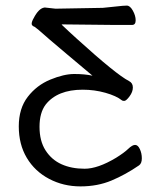

<svg xmlns="http://www.w3.org/2000/svg" viewBox="-20 -503 580 685"><path d="M201 -416 200 -415Q224 -392 255 -364Q395 -237 440 -214Q454 -207 454 -191Q454 -175 442 -159Q430 -143 423.5 -143Q417 -143 415 -145Q395 -161 356 -172Q317 -183 275 -183Q185 -183 143 -130Q121 -101 121 -50.5Q121 0 142.5 33.5Q164 67 199.5 83Q235 99 282 99Q329 99 394 60Q423 42 437.5 28Q452 14 462 14Q472 14 479 29Q486 44 486 62Q486 80 476 87Q428 120 378 141Q328 162 267 162Q206 162 155 135Q104 108 75.5 60Q47 12 47 -52Q47 -116 79 -157.5Q111 -199 159.5 -219Q208 -239 245 -239Q282 -239 310 -233Q291 -249 219.5 -309Q148 -369 118 -396L104 -407Q93 -411 93 -418Q93 -426 100 -438Q118 -473 138 -476H142L178 -472L347 -475Q370 -477 395.5 -480Q421 -483 432.5 -483Q444 -483 454 -465Q464 -447 464 -430.5Q464 -414 451 -414H388Q362 -414 201 -416Z"/></svg>

Font: LXGW WenKai
Style: Regular
Weight: 400
Designer: LXGW / Fontworks Inc.
Foundry: LXGW / Fontworks Inc.
Version: Version 1.520; June 14, 2025